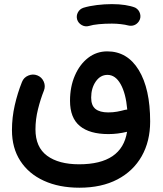

<svg xmlns="http://www.w3.org/2000/svg" viewBox="-20 -625 772 909"><path d="M345.2 -532.7Q340.3 -550.3 348.9 -566.4Q357.4 -582.5 375.5 -588.4Q402.8 -596.7 438.7 -601.1Q474.6 -605.5 509.8 -605.5Q544.4 -605.5 572.5 -601.1Q600.6 -596.7 620.1 -588.9Q638.2 -579.1 643.3 -559.6Q648.4 -540 637.2 -523.4Q627.9 -510.3 614.7 -505.6Q601.6 -501 587.4 -504.4Q573.2 -508.3 552 -510.7Q530.8 -513.2 509.8 -513.2Q476.6 -513.2 448 -510.5Q419.4 -507.8 400.9 -502Q383.3 -497.1 366.9 -506.3Q350.6 -515.6 345.2 -532.7ZM36.6 -8.8Q36.6 -68.4 49.8 -126.5Q63 -184.6 84 -236.8Q92.3 -258.3 114 -267.3Q135.7 -276.4 156.7 -268.1Q177.7 -259.8 187 -238.8Q196.3 -217.8 188 -196.3Q171.9 -156.2 159.9 -108.2Q147.9 -60.1 147.9 -12.7Q147.9 71.8 202.9 112.3Q257.8 152.8 354.5 152.8Q557.1 152.8 581.5 -1Q558.6 4.4 537.1 7.1Q515.6 9.8 493.2 9.8Q404.3 9.8 357.9 -28.6Q311.5 -66.9 311.5 -147.5Q311.5 -214.4 334.5 -267.3Q357.4 -320.3 397.2 -351.1Q437 -381.8 487.8 -381.8Q583 -381.8 637 -293.2Q690.9 -204.6 690.9 -49.8Q690.9 43.9 650.9 114.5Q610.8 185.1 535.9 224.4Q460.9 263.7 356 263.7Q259.8 263.7 187.7 230.7Q115.7 197.8 76.2 136.7Q36.6 75.7 36.6 -8.8ZM411.6 -162.6Q411.6 -125.5 432.1 -109.1Q452.6 -92.8 492.2 -92.8Q515.1 -92.8 534.7 -96.4Q554.2 -100.1 572.3 -105Q577.1 -106 582.5 -106.4Q575.7 -183.1 551 -226.8Q526.4 -270.5 488.8 -270.5Q455.1 -270.5 433.3 -239Q411.6 -207.5 411.6 -162.6Z"/></svg>

Font: Mikhak-DS2-FD SemiBold
Style: Regular
Weight: 600
Designer: Amin Abedi
Version: Version 3.2